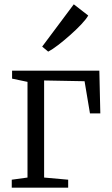

<svg xmlns="http://www.w3.org/2000/svg" viewBox="-20 -870 519 890"><path d="M34.5 0V-37L107.5 -47V-490.5L36 -505.5V-542.5H440.5L445 -344.5H397L372 -493.5L184.5 -497V-47L296 -37V0ZM203 -631 175.5 -654 322 -850 389 -798Q379 -780.5 356 -756.2Q333 -732 304.5 -706.8Q276 -681.5 249.2 -661Q222.5 -640.5 204 -631Z"/></svg>

Font: Merriweather 48pt Light
Style: Regular
Weight: 300
Version: Version 2.100